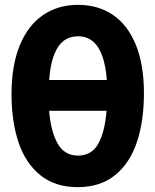

<svg xmlns="http://www.w3.org/2000/svg" viewBox="-20 -755 640 791"><path d="M27.5 -367.5Q27.5 -484.5 61 -567Q94.5 -649.5 156.2 -692.2Q218 -735 301.5 -735Q384 -735 445 -693.8Q506 -652.5 539.5 -570.5Q573 -488.5 573 -370.5Q573 -257 544.2 -170.2Q515.5 -83.5 454.5 -33.8Q393.5 16 300 16Q206.5 16 145.5 -33.8Q84.5 -83.5 56 -169.5Q27.5 -255.5 27.5 -367.5ZM419 -298.5H182.5Q189 -215 217 -164.5Q245 -114 301 -114Q357.5 -114 384.8 -162.8Q412 -211.5 419 -298.5ZM420 -425.5Q406.5 -605.5 302 -605.5Q246.5 -605.5 217.8 -559.5Q189 -513.5 182.5 -425.5Z"/></svg>

Font: JuliaMono ExtraBold
Style: Regular
Weight: 800
Monospace: yes
Designer: cormullion
Foundry: corm
Version: Version 0.055; ttfautohint (v1.8.4)